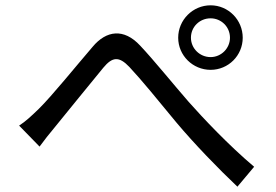

<svg xmlns="http://www.w3.org/2000/svg" viewBox="-20 -728 1040 723"><path d="M699 -586C699 -627 732 -659 773 -659C813 -659 846 -627 846 -586C846 -546 813 -513 773 -513C732 -513 699 -546 699 -586ZM651 -586C651 -519 706 -465 773 -465C840 -465 894 -519 894 -586C894 -653 840 -708 773 -708C706 -708 651 -653 651 -586ZM52 -255 129 -176C144 -197 167 -226 188 -251C232 -305 322 -416 369 -473C403 -514 428 -517 467 -476C513 -427 574 -352 644 -267C711 -187 803 -92 874 -25L937 -100C841 -181 743 -285 690 -345C635 -408 559 -502 508 -556C446 -623 380 -613 329 -552C267 -480 175 -366 126 -318C99 -292 77 -271 52 -255Z"/></svg>

Font: Noto Sans T Chinese Regular
Style: Regular
Weight: 400
Designer: Ryoko NISHIZUKA (kana & ideographs); Paul D. Hunt (Latin, Greek & Cyrillic); Wenlong ZHANG (bopomofo); Sandoll Communica
Foundry: Adobe Systems Incorporated
Version: Version 1.000;PS 1;hotconv 1.0.78;makeotf.lib2.5.61930